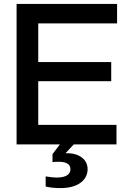

<svg xmlns="http://www.w3.org/2000/svg" viewBox="-20 -740 648 984"><path d="M65 0H287L249 50V91C259 89 270 89 280 89C321 89 341 102 341 127C341 152 321 170 270 170C258 170 236 168 214 164V216C239 222 265 224 290 224C386 224 429 178 429 127C429 77 386 45 322 45H316L358 0H577V-100H176V-324H550V-422H176V-620H580V-720H65Z"/></svg>

Font: Aspekta 500
Style: Regular
Weight: 500
Designer: Ivo Dolenc
Version: Version 2.100